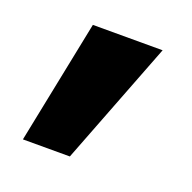

<svg xmlns="http://www.w3.org/2000/svg" viewBox="-66 -224 419 419"><g transform="rotate(20 143.5 -14.5)"><path d="M246 -158 135 129H26L84 -158Z"/></g></svg>

Font: Poppins A&M
Style: Bold-A&M
Weight: 700
Designer: Ninad Kale (Devanagari), Jonny Pinhorn (Latin)
Foundry: Indian Type Foundry
Version: 4.004